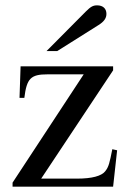

<svg xmlns="http://www.w3.org/2000/svg" viewBox="-20 -698 484 718"><path d="M418 -136 400 -140C390 -90 387 -74 373 -57C359 -40 325 -30 267 -30H134L403 -435V-450H57L53 -332H71C80 -405 95 -420 158 -420H293L27 -15V0H403ZM154 -507H194L348 -604C369 -617 378 -630 378 -646C378 -666 365 -678 343 -678C328 -678 319 -673 301 -655Z"/></svg>

Font: XITS Math
Style: Regular
Weight: 400
Designer: MicroPress Inc., with final additions and corrections provided by Coen Hoffman, Elsevier (retired)
Version: Version 1.302